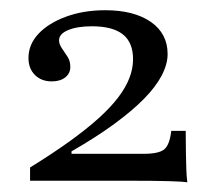

<svg xmlns="http://www.w3.org/2000/svg" viewBox="-20 -714 422 385"><path d="M355.6 -348.4Q346.8 -350 317.3 -350.8Q287.9 -351.6 239.5 -351.6H40.3V-378.2Q84.7 -405.6 119 -430.2Q153.2 -454.8 177.4 -476.6Q201.6 -498.4 216.9 -518.5Q232.3 -538.7 239.5 -557.7Q246.8 -576.6 246.8 -595.2Q246.8 -629 226.2 -645.2Q205.6 -661.3 164.5 -661.3Q134.7 -661.3 116.5 -653.6Q98.4 -646 98.4 -633.1Q98.4 -625.8 104 -617.3Q109.7 -608.9 115.3 -600.4Q121 -591.9 121 -579.8Q121 -566.9 110.9 -558.9Q100.8 -550.8 83.9 -550.8Q62.9 -550.8 50 -563.7Q37.1 -576.6 37.1 -597.6Q37.1 -625 57.3 -646.4Q77.4 -667.7 112.5 -680.6Q147.6 -693.5 191.1 -693.5Q248.4 -693.5 282.3 -670.2Q316.1 -646.8 316.1 -605.6Q316.1 -585.5 304.4 -562.9Q292.7 -540.3 269 -516.1Q245.2 -491.9 208.9 -465.3Q172.6 -438.7 123.4 -410.5V-405.6H268.5Q298.4 -405.6 309.3 -414.5Q320.2 -423.4 323.4 -451.6H352.4Q352.4 -425.8 352.8 -407.3Q353.2 -388.7 353.6 -375Q354 -361.3 355.6 -348.4Z"/></svg>

Font: Playfair 12pt Light
Style: Regular
Weight: 300
Designer: Claus Eggers Sørensen
Foundry: Claus Eggers Sørensen
Version: Version 2.000;gftools[0.9.28]